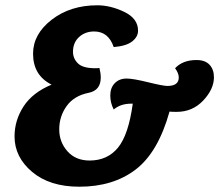

<svg xmlns="http://www.w3.org/2000/svg" viewBox="-20 -695 829 726"><path d="M789 -403Q789 -358 748.5 -315Q708 -272 648 -272Q629 -272 621 -273Q578 -119 493 -54Q408 11 280 11Q168 11 101.5 -45Q35 -101 35 -179Q35 -240 69 -292.5Q103 -345 175 -375Q105 -410 105 -492Q105 -566 175.5 -620.5Q246 -675 348 -675Q398 -675 450 -650Q502 -625 502 -579Q502 -556 480 -538.5Q458 -521 410 -517Q390 -576 336 -576Q302 -576 279 -555Q256 -534 256 -499Q256 -474 274.5 -455.5Q293 -437 340 -437Q350 -437 356 -438Q361 -418 361 -402Q361 -353 315 -344Q260 -333 232 -294Q204 -255 204 -206Q204 -158 235 -123Q266 -88 319 -88Q386 -88 426 -136.5Q466 -185 482 -303H476Q436 -303 410 -281Q397 -306 397 -334Q397 -363 414 -380.5Q431 -398 459 -398Q483 -398 540 -384Q597 -370 613 -370Q656 -370 656 -402Q656 -418 642 -437Q671 -468 723 -468Q756 -468 772.5 -450Q789 -432 789 -403Z"/></svg>

Font: Overlock Black
Style: Italic
Weight: 900
Designer: Dario Muhafara
Foundry: Dario Manuel Muhafara
Version: Version 1.002